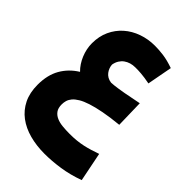

<svg xmlns="http://www.w3.org/2000/svg" viewBox="-241 -644 1030 1030"><g transform="rotate(45 273.5 -129.5)"><path d="M471.7 -108.4Q407.2 -102.1 360.4 -93Q313.5 -84 280.5 -73.2Q247.6 -62.5 227.1 -50Q206.5 -37.6 195.3 -24.2Q184.1 -10.7 179.9 3.4Q175.8 17.6 175.8 32.2Q175.8 60.1 187.5 76.2Q199.2 92.3 218.8 100.8Q238.3 109.4 263.9 111.8Q289.6 114.3 317.9 114.3Q347.2 114.3 370.6 111.8Q394 109.4 415.8 104.7Q437.5 100.1 459 93.5Q480.5 86.9 505.9 78.1L539.1 243.7Q475.1 267.1 413.8 276.1Q352.5 285.2 297.9 285.2Q236.3 285.2 183.8 271Q131.3 256.8 92.5 227.8Q53.7 198.7 31.7 154.3Q9.8 109.9 9.8 48.8Q9.8 -24.4 39.1 -75.9Q68.4 -127.4 122.1 -160.6Q107.4 -174.8 95.7 -192.6Q84 -210.4 75.7 -230.5Q67.4 -250.5 63 -271.7Q58.6 -293 58.6 -314.5Q58.6 -367.2 78.1 -409.4Q97.7 -451.7 131.6 -481.7Q165.5 -511.7 210.9 -527.8Q256.3 -543.9 307.6 -543.9Q338.4 -543.9 372.8 -539.3Q407.2 -534.7 452.1 -519L425.3 -376Q405.8 -379.9 389.9 -382.1Q374 -384.3 360.8 -385.5Q347.7 -386.7 336.4 -387Q325.2 -387.2 314.9 -387.2Q296.4 -387.2 280 -382.3Q263.7 -377.4 250.5 -367.9Q237.3 -358.4 228.3 -343.8Q219.2 -329.1 215.8 -309.6Q216.3 -297.9 220.7 -285.9Q225.1 -273.9 232.9 -263.7Q240.7 -253.4 252.7 -246.3Q264.6 -239.3 280.8 -237.3Q290.5 -237.8 303 -239Q315.4 -240.2 327.9 -242.2Q340.3 -244.1 352.1 -246.1Q363.8 -248 372.6 -249.5L467.8 -268.1Z"/></g></svg>

Font: DimaFred
Style: Bold
Weight: 800
Designer: R.Balvardi
Foundry: R.Balvardi (r.balvardi@gmail.com)
Version: Version 1.00;August 2, 2018;FontCreator 11.5.0.2427 64-bit